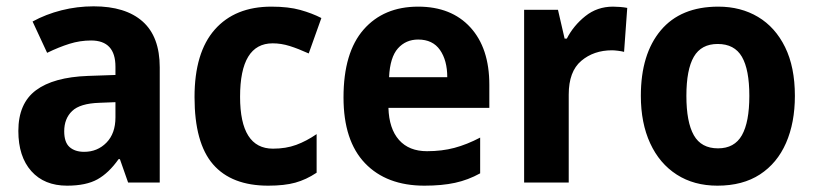

<svg xmlns="http://www.w3.org/2000/svg" viewBox="-20 -670 2574 607"><path d="M276 -650Q377 -650 431 -602Q485 -554 485 -457V-93H385L359 -167H355Q324 -123 288 -103Q252 -83 192 -83Q120 -83 79 -129Q38 -175 38 -256Q38 -343 93.5 -384.5Q149 -426 258 -430L345 -433V-459Q345 -542 268 -542Q233 -542 199.5 -531.5Q166 -521 129 -503L83 -602Q125 -625 174.5 -637.5Q224 -650 276 -650ZM294 -345Q233 -343 208 -319Q183 -295 183 -255Q183 -220 200 -205Q217 -190 246 -190Q288 -190 316.5 -219Q345 -248 345 -299V-347Z M828 -83Q712 -83 653.5 -150.5Q595 -218 595 -363Q595 -504 659 -576.5Q723 -649 838 -649Q892 -649 929.5 -638.5Q967 -628 996 -613L956 -501Q923 -516 896 -524.5Q869 -533 842 -533Q739 -533 739 -364Q739 -200 843 -200Q884 -200 916.5 -212Q949 -224 981 -246V-124Q948 -102 913.5 -92.5Q879 -83 828 -83Z M1302 -649Q1407 -649 1467 -583.5Q1527 -518 1527 -402V-329H1208Q1210 -263 1241.5 -227.5Q1273 -192 1330 -192Q1377 -192 1416.5 -202.5Q1456 -213 1498 -235V-122Q1460 -101 1418.5 -92Q1377 -83 1322 -83Q1202 -83 1134 -154Q1066 -225 1066 -362Q1066 -504 1129.5 -576.5Q1193 -649 1302 -649ZM1302 -545Q1263 -545 1238 -517Q1213 -489 1210 -426H1394Q1394 -479 1371 -512Q1348 -545 1302 -545Z M1918 -649Q1928 -649 1940.5 -648Q1953 -647 1963 -645L1953 -506Q1946 -508 1934 -509.5Q1922 -511 1915 -511Q1857 -511 1817.5 -477.5Q1778 -444 1778 -371V-93H1637V-639H1744L1765 -548H1772Q1793 -589 1830.5 -619Q1868 -649 1918 -649Z M2493 -367Q2493 -282 2465 -218Q2437 -154 2382.5 -118.5Q2328 -83 2248 -83Q2174 -83 2119.5 -118Q2065 -153 2035.5 -217Q2006 -281 2006 -367Q2006 -499 2069 -574Q2132 -649 2251 -649Q2322 -649 2376.5 -616.5Q2431 -584 2462 -521Q2493 -458 2493 -367ZM2150 -367Q2150 -284 2173.5 -242.5Q2197 -201 2250 -201Q2302 -201 2325.5 -242.5Q2349 -284 2349 -367Q2349 -450 2325.5 -490.5Q2302 -531 2249 -531Q2197 -531 2173.5 -490.5Q2150 -450 2150 -367Z"/></svg>

Font: Noto Sans Telugu UI SemiCondensed
Style: Bold
Weight: 700
Width: 4
Designer: Jelle Bosma - Monotype Design Team
Foundry: Monotype Imaging Inc.
Version: Version 2.005; ttfautohint (v1.8.4.7-5d5b)